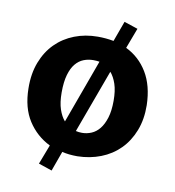

<svg xmlns="http://www.w3.org/2000/svg" viewBox="-76 -634 719 788"><g transform="rotate(10 284.0 -239.5)"><path d="M380 -566 437 -547 405 -462Q461 -435 494 -380.5Q527 -326 529 -245Q530 -186 511.5 -138.5Q493 -91 460 -58Q427 -25 382 -7.5Q337 10 285 11Q248 11 221 4L191 87L135 68L166 -13Q109 -41 74.5 -94.5Q40 -148 39 -229Q38 -290 56.5 -338Q75 -386 108 -419Q141 -452 186 -469.5Q231 -487 283 -487Q317 -487 349 -481ZM281 -389Q260 -389 241 -381.5Q222 -374 207.5 -356.5Q193 -339 184.5 -309.5Q176 -280 176 -236Q176 -194 185.5 -166Q195 -138 210 -121L307 -387Q301 -388 294.5 -388.5Q288 -389 281 -389ZM392 -239Q392 -281 382.5 -309Q373 -337 358 -354L261 -90Q273 -87 287 -87Q307 -87 326 -95Q345 -103 359.5 -121Q374 -139 383 -168Q392 -197 392 -239Z"/></g></svg>

Font: Mukta Vaani
Style: Bold
Weight: 700
Designer: Noopur Datye, Girish Dalvi, Yashodeep Gholap, Pallavi Karambelkar
Foundry: Ek Type
Version: Version 2.538;PS 1.000;hotconv 16.6.51;makeotf.lib2.5.65220;